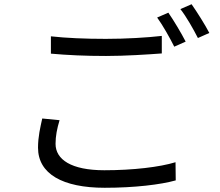

<svg xmlns="http://www.w3.org/2000/svg" viewBox="-20 -860 1040 909"><path d="M777 -800 724 -777C751 -740 785 -679 805 -639L859 -663C838 -704 802 -764 777 -800ZM887 -840 834 -817C863 -780 895 -723 917 -680L971 -704C952 -741 913 -803 887 -840ZM221 -606C299 -599 383 -595 482 -595C572 -595 680 -602 746 -607V-690C676 -682 576 -676 481 -676C383 -676 292 -680 221 -688V-606ZM180 -299C171 -258 160 -213 160 -161C160 -37 276 29 476 29C617 29 741 14 812 -6L811 -92C736 -69 610 -54 474 -54C317 -54 243 -105 243 -179C243 -216 250 -251 262 -291L180 -299Z"/></svg>

Font: Noto Sans T Chinese Regular
Style: Regular
Weight: 400
Designer: Ryoko NISHIZUKA (kana & ideographs); Paul D. Hunt (Latin, Greek & Cyrillic); Wenlong ZHANG (bopomofo); Sandoll Communica
Foundry: Adobe Systems Incorporated
Version: Version 1.000;PS 1;hotconv 1.0.78;makeotf.lib2.5.61930